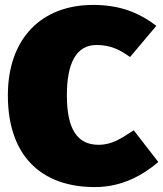

<svg xmlns="http://www.w3.org/2000/svg" viewBox="-20 -739 664 781"><path d="M359 -719C149 -719 12 -583 12 -351C12 -108 145 22 366 22C476 22 560 -26 624 -80L524 -209C473 -176 436 -150 381 -150C293 -150 252 -216 252 -351C252 -484 291 -556 373 -556C431 -556 468 -536 509 -507L616 -634C546 -687 469 -719 359 -719Z"/></svg>

Font: Fira Sans Ultra
Style: Regular
Weight: 950
Designer: Carrois Corporate & Edenspiekermann AG
Foundry: Carrois Corporate GbR & Edenspiekermann AG
Version: Version 4.203;PS 004.203;hotconv 1.0.88;makeotf.lib2.5.64775